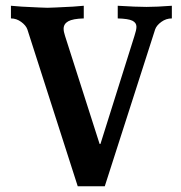

<svg xmlns="http://www.w3.org/2000/svg" viewBox="-20 -647 630 667"><path d="M577 -583Q557 -583 540.5 -571Q524 -559 519 -545L344 0H250L75 -545Q70 -559 53.5 -571Q37 -583 18 -583V-627L55 -624Q131 -620 145 -620Q158 -620 234 -624L271 -627V-583Q233 -582 217 -573Q201 -564 201 -547Q201 -537 206 -522L326 -147H329L447 -522Q454 -543 454 -554Q454 -568 440 -575Q426 -582 389 -583V-627Q454 -623 489 -623Q524 -623 577 -627Z"/></svg>

Font: Gupter
Style: Bold
Weight: 700
Designer: Octavio Pardo
Version: Version 1.000